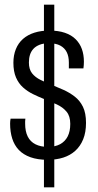

<svg xmlns="http://www.w3.org/2000/svg" viewBox="-20 -747 416 817"><path d="M167 50V-727H211V50ZM183 -67Q140 -67 109.5 -78Q79 -89 60 -109Q41 -129 32 -157.5Q23 -186 23 -221Q23 -226 23.5 -231.5Q24 -237 25 -242H88Q87 -236 87 -231Q87 -226 87 -221Q87 -188 98 -166Q109 -144 131 -133Q153 -122 183 -122Q215 -122 236 -133.5Q257 -145 268 -166.5Q279 -188 279 -220Q279 -253 263 -272Q247 -291 222 -302.5Q197 -314 169 -325Q144 -335 120.5 -346.5Q97 -358 78 -375Q59 -392 48 -417.5Q37 -443 37 -480Q37 -512 47.5 -538Q58 -564 78 -581.5Q98 -599 126.5 -608Q155 -617 190 -617Q228 -617 256 -607.5Q284 -598 302 -580Q320 -562 328.5 -538Q337 -514 337 -485Q337 -478 336.5 -470.5Q336 -463 335 -456H273V-481Q273 -507 264 -525Q255 -543 236.5 -553Q218 -563 188 -563Q165 -563 148.5 -556.5Q132 -550 122 -539Q112 -528 107.5 -513.5Q103 -499 103 -481Q103 -452 116.5 -435Q130 -418 152.5 -407Q175 -396 200 -386Q225 -376 250.5 -364.5Q276 -353 298 -336Q320 -319 333 -292.5Q346 -266 346 -224Q346 -184 334 -154.5Q322 -125 300.5 -105.5Q279 -86 249.5 -76.5Q220 -67 183 -67Z"/></svg>

Font: Archivo Condensed Light
Style: Regular
Weight: 300
Width: 3
Designer: Hector Gatti
Foundry: Omnibus-Type
Version: Version 2.001